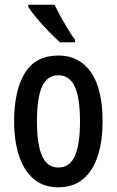

<svg xmlns="http://www.w3.org/2000/svg" viewBox="-20 -837 496 816"><path d="M416 -321Q416 -240 396.5 -177Q377 -114 335 -77.5Q293 -41 227 -41Q164 -41 122.5 -77Q81 -113 60.5 -176Q40 -239 40 -321Q40 -452 85.5 -526.5Q131 -601 229 -601Q317 -601 366.5 -530Q416 -459 416 -321ZM137 -321Q137 -223 159 -174Q181 -125 228 -125Q276 -125 298 -173.5Q320 -222 320 -321Q320 -420 298 -468.5Q276 -517 228 -517Q180 -517 158.5 -468.5Q137 -420 137 -321ZM212 -817Q222 -795 237.5 -767Q253 -739 269 -712.5Q285 -686 299 -668V-657H235Q216 -674 189 -701.5Q162 -729 137.5 -758Q113 -787 100 -808V-817Z"/></svg>

Font: Noto Sans Tamil UI ExtraCondensed Medium
Style: Regular
Weight: 500
Width: 2
Designer: Jelle Bosma - Monotype Design Team
Foundry: Monotype Imaging Inc.
Version: Version 2.004; ttfautohint (v1.8.4.7-5d5b)